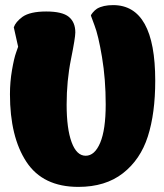

<svg xmlns="http://www.w3.org/2000/svg" viewBox="-20 -726 643 752"><path d="M19 -357Q19 -405 27 -451.5Q35 -498 43 -520L51 -543L34 -619Q41 -640 68 -660Q98 -681 161 -681Q224 -681 249.5 -660Q275 -639 275 -599Q275 -578 258 -494Q241 -410 241 -316Q241 -222 260.5 -169Q280 -116 315.5 -116Q351 -116 372.5 -167Q394 -218 394 -317Q394 -416 379.5 -502.5Q365 -589 350 -627L336 -665Q336 -668 343.5 -677Q351 -686 360 -692Q384 -706 423 -706Q588 -706 588 -410Q588 -282 559 -191.5Q530 -101 461.5 -47.5Q393 6 287 6Q148 6 83.5 -92Q19 -190 19 -357Z"/></svg>

Font: Chela One
Style: Regular
Weight: 400
Designer: Miguel Hernandez
Foundry: LatinoType
Version: Version 1.001